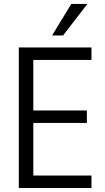

<svg xmlns="http://www.w3.org/2000/svg" viewBox="-20 -943 526 963"><path d="M74.3 0V-705H438.8V-642.5H147.1V-388.9H415.7V-326.4H147.1V-62.5H438.8V0ZM241.2 -765 337.5 -923.2H418.2L296.3 -765Z"/></svg>

Font: Nunito Sans 12pt ExtraLight Condensed
Style: Regular
Weight: 200
Width: 3
Version: Version 3.101;gftools[0.9.27]